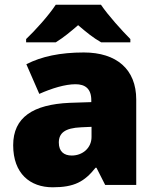

<svg xmlns="http://www.w3.org/2000/svg" viewBox="-20 -786 663 816"><path d="M409 -766H217C187 -720 129 -656 91 -620V-606H217C252 -628 277 -649 312 -679C347 -649 375 -626 410 -606H534V-620C500 -654 440 -720 409 -766ZM336 -563C236 -563 156 -546 92 -513L147 -387C201 -411 257 -428 301 -428C342 -428 368 -409 368 -360V-352L276 -349C120 -342 36 -287 36 -169C36 -48 108 10 204 10C296 10 339 -14 386 -73H390L427 0H559V-363C559 -491 476 -563 336 -563ZM325 -245 369 -247V-204C369 -157 331 -125 285 -125C252 -125 230 -142 230 -180C230 -220 255 -242 325 -245Z"/></svg>

Font: Noto Sans Myanmar UI Black
Style: Regular
Weight: 900
Designer: Monotype Design Team
Foundry: Monotype Imaging Inc.
Version: Version 2.103